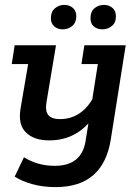

<svg xmlns="http://www.w3.org/2000/svg" viewBox="-20 -584 571 785"><path d="M207 181Q156 181 112.5 169Q69 157 40 138L78 59Q105 76 136.5 85Q168 94 204 94Q259 94 290.5 68.5Q322 43 330 -8L346 -108L366 -110Q332 -61 286 -35.5Q240 -10 181 -10Q119 -10 86 -42.5Q53 -75 64 -140L95 -322H28L40 -399H209L170 -166Q164 -129 178 -113Q192 -97 225 -97Q270 -97 305 -120.5Q340 -144 365 -191L354 -157L380 -322H313L325 -399H494L433 -14Q418 82 362 131.5Q306 181 207 181ZM237 -464Q216 -464 202 -476Q188 -488 188 -510Q188 -536 204.5 -550Q221 -564 243 -564Q263 -564 277.5 -552Q292 -540 292 -518Q292 -492 275.5 -478Q259 -464 237 -464ZM399 -464Q378 -464 364 -475.5Q350 -487 350 -509Q350 -537 366.5 -550.5Q383 -564 405 -564Q425 -564 439.5 -552Q454 -540 454 -517Q454 -491 437 -477.5Q420 -464 399 -464Z"/></svg>

Font: Rokkitt SemiBold
Style: Italic
Weight: 600
Italic angle: -9°
Designer: Vernon Adams
Foundry: Vernon Adams
Version: Version 3.103